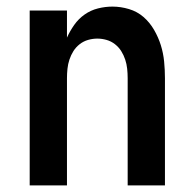

<svg xmlns="http://www.w3.org/2000/svg" viewBox="-20 -562 590 582"><path d="M70 0V-530H183V-448Q192 -468 205 -486.5Q218 -505 236.5 -518Q255 -531 277 -536.5Q299 -542 321 -542Q346 -542 371 -534.5Q396 -527 415 -510.5Q434 -494 447 -471.5Q460 -449 467.5 -425Q475 -401 477.5 -375.5Q480 -350 480 -325V0H367V-325Q367 -339 365.5 -353.5Q364 -368 359.5 -381.5Q355 -395 347.5 -407Q340 -419 328.5 -428Q317 -437 303 -441Q289 -445 275 -445Q261 -445 247 -441Q233 -437 221.5 -428Q210 -419 202.5 -407Q195 -395 190.5 -381.5Q186 -368 184.5 -353.5Q183 -339 183 -325V0Z"/></svg>

Font: Lode Term
Style: Bold
Weight: 700
Monospace: yes
Designer: Belleve Invis
Foundry: Belleve Invis
Version: Version 29.2.0